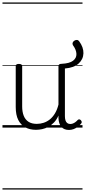

<svg xmlns="http://www.w3.org/2000/svg" viewBox="-20 -1030 694 1550"><path d="M270 18Q222 18 185 -1.5Q148 -21 127.5 -61.5Q107 -102 107 -166V-496Q107 -505 113 -509.5Q119 -514 132 -514Q146 -514 152.5 -509.5Q159 -505 159 -496V-171Q159 -127 171.5 -95.5Q184 -64 210 -47Q236 -30 277 -30Q306 -30 333 -39Q360 -48 383 -66.5Q406 -85 424 -115Q442 -145 452 -186V-496Q452 -506 458.5 -510.5Q465 -515 479 -515Q541 -518 569.5 -539.5Q598 -561 597 -594.5Q596 -628 569 -665Q563 -675 566.5 -685Q570 -695 580 -701.5Q590 -708 601 -707.5Q612 -707 619 -697Q655 -648 653.5 -599.5Q652 -551 614.5 -517Q577 -483 504 -477V-93Q504 -73 508.5 -58.5Q513 -44 523 -36.5Q533 -29 547 -29Q557 -29 567 -32.5Q577 -36 587 -43Q597 -50 607 -61Q613 -67 620 -66.5Q627 -66 633 -59Q638 -54 639.5 -47Q641 -40 636 -34Q625 -19 609 -7Q593 5 575 12Q557 19 537 19Q517 19 502 13Q487 7 476 -5Q465 -17 459 -35Q453 -53 452 -76V-97Q437 -63 415.5 -41Q394 -19 370 -6Q346 7 320.5 12.5Q295 18 270 18ZM0 490H646V500H0ZM0 -20H646V0H0ZM0 -505H646V-500H0ZM0 -1010H646V-1000H0Z"/></svg>

Font: Playwrite ES Guides
Style: Regular
Weight: 400
Designer: Veronika Burian, José Scaglione
Foundry: TypeTogether
Version: Version 1.003